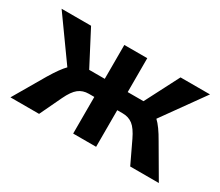

<svg xmlns="http://www.w3.org/2000/svg" viewBox="-83 -605 907 790"><g transform="rotate(30 370.5 -210.5)"><path d="M582 -224Q606 -202 636 -149L723 0H587L538 -103Q519 -143 499 -158.5Q479 -174 451 -174H425V0H316V-174H290Q262 -174 242 -158.5Q222 -143 203 -103L154 0H18L105 -149Q137 -202 159 -224L18 -421H158L242 -260H251H316V-421H425V-260H490H500L583 -421H723Z"/></g></svg>

Font: EauTest
Style: Bold Italic
Weight: 700
Italic angle: -12°
Designer: Christian Thalmann (Catharsis Fonts)
Version: Version 0.001;PS 000.001;hotconv 1.0.88;makeotf.lib2.5.64775